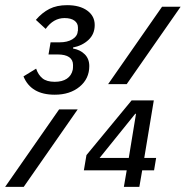

<svg xmlns="http://www.w3.org/2000/svg" viewBox="-44 -724 720 744"><path d="M47 -428 96 -458Q104 -434 120.5 -420.5Q137 -407 168 -407Q197 -407 215 -419Q233 -431 238 -454Q239 -459 239 -472Q239 -492 224 -502.5Q209 -513 179 -513H144L152 -560H187Q217 -560 236 -571.5Q255 -583 257 -600Q257 -601 257 -602.5Q257 -604 258 -605V-618Q258 -634 244.5 -644Q231 -654 206 -654Q163 -654 133 -612L95 -647Q119 -675 147.5 -689.5Q176 -704 216 -704Q265 -704 294 -683Q323 -662 323 -627Q323 -592 299 -569.5Q275 -547 239 -540V-536Q267 -531 284.5 -513.5Q302 -496 302 -468Q302 -419 264.5 -388Q227 -357 168 -357Q76 -357 47 -428ZM584 -698H656L447 -398H375ZM185 -300H257L48 0H-24ZM447 -64H281L291 -123L466 -335H552L515 -112H561L553 -64H507L496 0H436ZM455 -112 483 -283H480L342 -112Z"/></svg>

Font: iA Writer Mono V
Style: Regular
Weight: 400
Italic angle: -9.5°
Designer: Mike Abbink, Paul van der Laan, Pieter van Rosmalen
Foundry: Bold Monday
Version: Version 2.000